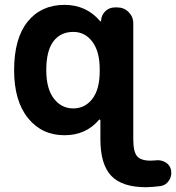

<svg xmlns="http://www.w3.org/2000/svg" viewBox="-20 -577 737 804"><path d="M173.8 -283.2Q173.8 -205.1 205.6 -164.1Q237.3 -123 286.6 -123Q335.9 -123 366.7 -163.1Q397.5 -203.1 397.5 -278.3V-288.1Q397.5 -361.3 366.7 -402.3Q335.9 -443.4 287.1 -443.4Q233.4 -443.4 203.6 -403.8Q173.8 -364.3 173.8 -283.2ZM39.1 -283.2Q39.1 -416 95.7 -486.3Q152.3 -556.6 250 -556.6Q341.8 -556.6 399.4 -488.3Q400.4 -487.3 401.9 -487.8Q403.3 -488.3 403.3 -490.2Q404.3 -513.7 420.9 -529.8Q437.5 -545.9 460.9 -545.9H471.7Q499 -545.9 518.6 -526.4Q538.1 -506.8 538.1 -479.5V5.9Q538.1 57.6 553.7 76.7Q569.3 95.7 610.4 95.7Q620.1 95.7 630.9 94.7Q635.7 93.8 639.6 93.8Q657.2 93.8 672.9 102.5Q691.4 113.3 696.3 134.8Q697.3 140.6 697.3 147.5Q697.3 163.1 688.5 177.7Q675.8 198.2 653.3 202.1Q622.1 206.1 591.8 207Q491.2 207 445.8 159.2Q400.4 111.3 400.4 5.9V-73.2Q400.4 -75.2 397.9 -76.2Q395.5 -77.1 394.5 -75.2Q339.8 -10.7 250 -10.7Q155.3 -10.7 97.2 -82.5Q39.1 -154.3 39.1 -283.2Z"/></svg>

Font: Gen Jyuu GothicX Bold
Style: Bold
Weight: 700
Designer: Ryoko NISHIZUKA (kana &amp; ideographs); Paul D. Hunt (Latin, Greek &amp; Cyrillic); Wenlong ZHANG (bopomofo); Sandoll C
Version: Version 1.058.20140828